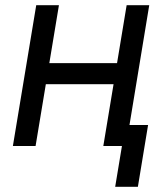

<svg xmlns="http://www.w3.org/2000/svg" viewBox="-20 -559 634 735"><path d="M447.8 -317.4 434.1 -236.8H134.8L147.9 -317.4ZM205.6 -539.1 116.2 0H29.3L118.7 -539.1ZM551.3 -539.1 462.4 0H375.5L464.8 -539.1ZM420.9 156.2 446.8 0H410.2L423.3 -80.6H546.9L507.8 156.2Z"/></svg>

Font: Inter 18pt
Style: Italic
Weight: 400
Italic angle: -9.3988°
Designer: Rasmus Andersson
Foundry: rsms
Version: Version 4.001;git-66647c0bb